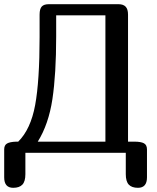

<svg xmlns="http://www.w3.org/2000/svg" viewBox="-20 -729 747 916"><path d="M580.1 0H101.1V102.1Q101.1 136.7 86.7 151.9Q72.3 167 43 167Q0 167 0 117.2V-16.1Q0 -36.6 13.7 -44.4Q27.3 -52.2 57.1 -53.2H66.9Q126.5 -112.3 147.7 -227.8Q168.9 -343.3 168.9 -551.8V-659.2Q168.9 -686.5 179.2 -697.8Q189.5 -709 212.9 -709H544.9Q568.4 -709 579.6 -697Q590.8 -685.1 590.8 -659.2V-53.2H621.1Q652.3 -53.2 666.7 -45.4Q681.2 -37.6 681.2 -16.1V117.2Q681.2 167 638.2 167Q608.9 167 594.5 151.9Q580.1 136.7 580.1 102.1ZM248 -555.2Q248 -375.5 230 -255.9Q211.9 -136.2 160.2 -53.2H482.9V-655.8H248Z"/></svg>

Font: Marmelad
Style: Regular
Weight: 400
Designer: Manvel Shmavonyan
Foundry: Cyreal (www.cyreal.org)
Version: Version 1.000